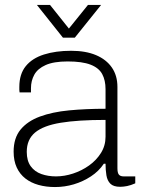

<svg xmlns="http://www.w3.org/2000/svg" viewBox="-20 -743 571 775"><path d="M202 12Q166 12 135.5 3.5Q105 -5 82.5 -22.5Q60 -40 47.5 -67Q35 -94 35 -131Q35 -186 63 -220Q91 -254 141 -272.5Q191 -291 259 -297.5Q327 -304 406 -304V-383Q406 -419 392.5 -444Q379 -469 345.5 -482Q312 -495 253 -495Q197 -495 164.5 -480.5Q132 -466 118.5 -441.5Q105 -417 105 -387V-370H59Q58 -375 58 -380Q58 -385 58 -392Q58 -444 84 -476Q110 -508 157.5 -523Q205 -538 267 -538Q326 -538 367.5 -520.5Q409 -503 431.5 -470.5Q454 -438 454 -392V-64Q454 -45 460 -38Q466 -31 479 -31H526V-3Q508 5 493 8Q478 11 465 11Q438 11 425.5 -1.5Q413 -14 409.5 -35.5Q406 -57 406 -82H399Q379 -52 347 -31Q315 -10 278 1Q241 12 202 12ZM206 -31Q240 -31 275 -42.5Q310 -54 339.5 -75Q369 -96 387.5 -125.5Q406 -155 406 -191V-259Q295 -259 225 -247.5Q155 -236 121.5 -208Q88 -180 88 -130Q88 -94 104 -72Q120 -50 147 -40.5Q174 -31 206 -31ZM129 -723H182L273 -609H243L335 -723H388L282 -591H234Z"/></svg>

Font: Archivo SemiBold Thin
Style: Regular
Weight: 250
Version: Version 2.001